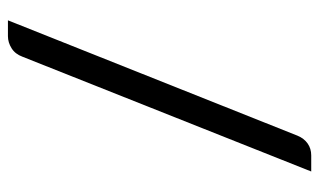

<svg xmlns="http://www.w3.org/2000/svg" viewBox="-184 -594 824 496"><g transform="rotate(90 228.0 -346.0)"><path d="M126.5 8Q119.5 27 104.5 36.2Q89.5 45.5 73.5 45.5H32.5L330.5 -702.5Q337.5 -719.5 350.8 -728.8Q364 -738 381.5 -738H423Z"/></g></svg>

Font: Lato 2
Style: Regular
Weight: 500
Designer: Lukasz Dziedzic with Adam Twardoch and Botio Nikoltchev
Foundry: tyPoland Lukasz Dziedzic
Version: Version 2.015; 2015-08-06; http://www.latofonts.com/